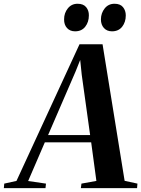

<svg xmlns="http://www.w3.org/2000/svg" viewBox="-95 -976 733 996"><path d="M-75 0 -73 -23.5 -9.5 -37.5 317.5 -746.5H437L551.5 -38L618 -23.5L616 0H324.5L327.5 -23.5L405 -37.5L378 -237.5H137.5L51 -37L143.5 -23.5L141 0ZM154.5 -275.5H372.5L329 -588L321 -665L297 -605ZM294.5 -813.5Q268 -813.5 252.5 -830.8Q237 -848 237.5 -876Q237.5 -908.5 256.8 -932.5Q276 -956.5 307.5 -956.5Q337.5 -956.5 352 -938.8Q366.5 -921 366 -896Q366 -861.5 347.2 -837.5Q328.5 -813.5 294.5 -813.5ZM486 -813.5Q459.5 -813.5 444 -830.8Q428.5 -848 428.5 -876Q429 -908.5 448.2 -932.5Q467.5 -956.5 499 -956.5Q529 -956.5 543.2 -938.8Q557.5 -921 557.5 -896Q557.5 -861.5 538.8 -837.5Q520 -813.5 486 -813.5Z"/></svg>

Font: Merriweather 120pt SemiBold
Style: Italic
Weight: 600
Italic angle: -7.8°
Version: Version 2.101